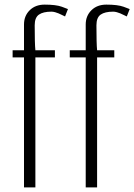

<svg xmlns="http://www.w3.org/2000/svg" viewBox="-20 -820 587 840"><path d="M85 0V-568.8H35.2V-600.1H85V-712.9Q85 -750.5 109.9 -775.1Q134.8 -799.8 175.3 -799.8Q224.6 -799.8 250.5 -790.5L277.3 -780.3L264.6 -748Q261.2 -749.5 251.7 -754.2Q242.2 -758.8 236.1 -761.5Q230 -764.2 221.2 -766.6Q212.4 -769 205.1 -769Q168.9 -769 150.4 -756.1Q131.8 -743.2 131.8 -709.5Q131.8 -629.4 134.8 -600.1H220.2V-568.8H134.8V0ZM355 0V-568.8H285.2V-600.1H355V-712.9Q355 -750.5 379.9 -775.1Q404.8 -799.8 445.3 -799.8Q494.6 -799.8 520.5 -790.5L547.4 -780.3L534.7 -748Q531.2 -749.5 521.7 -754.2Q512.2 -758.8 506.1 -761.5Q500 -764.2 491.2 -766.6Q482.4 -769 475.1 -769Q439 -769 420.4 -756.1Q401.9 -743.2 401.9 -709.5Q401.9 -629.4 404.8 -600.1H480V-568.8H404.8V0Z"/></svg>

Font: Reswysokr
Style: Regular
Weight: 500
Version: Version 0.984